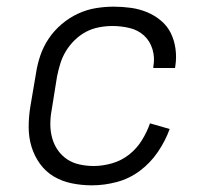

<svg xmlns="http://www.w3.org/2000/svg" viewBox="-20 -548 640 576"><path d="M256 8Q225 8 195.5 2Q166 -4 141.5 -18.5Q117 -33 100 -56.5Q83 -80 74.5 -108Q66 -136 66 -166.5Q66 -197 71 -228L88 -328Q92 -355 101 -381.5Q110 -408 126 -432Q142 -456 165 -475.5Q188 -495 214 -507Q240 -519 267 -523.5Q294 -528 321 -528Q347 -528 372.5 -524.5Q398 -521 421 -511.5Q444 -502 463 -486Q482 -470 492.5 -448.5Q503 -427 506.5 -401.5Q510 -376 506 -350L505 -344H440V-348Q445 -375 437.5 -400Q430 -425 412 -441.5Q394 -458 368.5 -464Q343 -470 317 -470Q297 -470 276.5 -466Q256 -462 238 -452.5Q220 -443 204.5 -428Q189 -413 178 -395Q167 -377 161 -357.5Q155 -338 151 -318L135 -218Q131 -197 131 -175.5Q131 -154 136.5 -134Q142 -114 153.5 -97.5Q165 -81 181.5 -70Q198 -59 219 -54.5Q240 -50 261 -50Q288 -50 316 -58Q344 -66 367 -84Q390 -102 405.5 -127Q421 -152 430 -178L489 -161Q476 -125 453.5 -92Q431 -59 399.5 -35.5Q368 -12 330.5 -2Q293 8 256 8Z"/></svg>

Font: Iosevka HT Light Extended
Style: Italic
Weight: 300
Width: 7
Italic angle: -9°
Monospace: yes
Designer: Belleve Invis
Foundry: Belleve Invis
Version: Version 32.3.0; ttfautohint (v1.8.4)